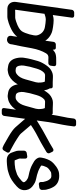

<svg xmlns="http://www.w3.org/2000/svg" viewBox="592 -1382 854 2103"><g transform="rotate(90 1018.5 -330.0)"><path d="M131 -482 160 -691C162 -702 155 -716 139 -716H103C92 -716 76 -707 74 -691L-12 -80C-18 -37 -1 -2 37 12C49 16 63 16 82 16H148C186 16 253 -9 292 -30C357 -65 384 -101 416 -184C430 -221 442 -262 443 -307C444 -330 436 -350 425 -375C407 -418 372 -452 319 -472C298 -480 229 -491 187 -491C172 -491 154 -489 131 -482ZM118 -392C118 -392 123 -392 126 -393L143 -399C156 -403 169 -405 181 -405C207 -405 232 -400 259 -396C304 -390 342 -359 354 -308C361 -277 333 -179 309 -143C295 -122 261 -99 202 -80C181 -73 167 -70 160 -70H102C86 -70 75 -68 74 -69C74 -69 73 -72 74 -80Z M453 -515C442 -515 427 -506 425 -490L363 -48C361 -36 352 -12 367 6C380 22 413 26 434 8C454 -9 452 -33 453 -38C461 -66 486 -202 495 -252C507 -315 525 -365 550 -407C562 -427 576 -435 601 -434C607 -434 613 -433 618 -433H658C669 -433 684 -442 686 -458L691 -494C693 -505 686 -519 670 -519H630C610 -519 584 -520 557 -512C541 -507 526 -496 510 -482C512 -497 510 -515 489 -515Z M854 -395H860C867 -380 872 -360 871 -322C871 -309 866 -287 857 -259C852 -244 845 -218 836 -183C824 -139 806 -109 783 -91C766 -77 752 -70 716 -77C686 -83 680 -132 685 -165C691 -207 702 -253 718 -304C729 -340 741 -365 765 -388C766 -389 780 -396 785 -397H803ZM816 -483H796C782 -483 769 -479 754 -473C720 -458 702 -439 681 -409C662 -381 645 -351 635 -318C621 -269 608 -226 599 -164C595 -139 597 -112 603 -85C614 -35 642 -1 688 7L714 11C729 14 747 12 767 7C850 -13 902 -102 920 -172C926 -195 930 -211 933 -221C946 -262 955 -294 957 -318C961 -372 955 -414 938 -443L934 -450C936 -464 934 -481 914 -481H867Z M1144 -395H1150C1157 -380 1162 -360 1161 -322C1161 -309 1156 -287 1147 -259C1142 -244 1135 -218 1126 -183C1114 -139 1096 -109 1073 -91C1056 -77 1042 -70 1006 -77C976 -83 970 -132 975 -165C981 -207 992 -253 1008 -304C1019 -340 1031 -365 1055 -388C1056 -389 1070 -396 1075 -397H1093ZM1106 -483H1086C1072 -483 1059 -479 1044 -473C1010 -458 992 -439 971 -409C952 -381 935 -351 925 -318C911 -269 898 -226 889 -164C885 -139 887 -112 893 -85C904 -35 932 -1 978 7L1004 11C1019 14 1037 12 1057 7C1140 -13 1192 -102 1210 -172C1216 -195 1220 -211 1223 -221C1236 -262 1245 -294 1247 -318C1251 -372 1245 -414 1228 -443L1224 -450C1226 -464 1224 -481 1204 -481H1157Z M1294 -737C1281 -737 1267 -727 1265 -712L1256 -645C1255 -637 1252 -626 1249 -611C1237 -554 1227 -498 1218 -436L1194 -264C1193 -262 1192 -260 1192 -250L1150 52C1148 63 1155 77 1171 77H1207C1218 77 1234 68 1236 52L1268 -179C1275 -171 1283 -162 1293 -150L1361 -72C1380 -51 1413 -26 1465 4C1499 24 1518 34 1554 55C1555 55 1555 56 1556 56L1581 67C1592 72 1607 68 1615 55L1634 23C1642 10 1639 -5 1627 -11L1603 -23C1600 -24 1593 -29 1585 -33L1561 -46C1536 -60 1511 -74 1487 -90C1465 -105 1441 -119 1429 -133L1336 -242C1348 -250 1363 -260 1379 -270C1440 -309 1509 -338 1573 -378L1631 -412C1642 -419 1650 -433 1644 -446L1629 -477C1623 -490 1608 -492 1596 -485L1537 -450C1469 -411 1408 -382 1340 -339C1323 -328 1305 -319 1286 -306L1304 -436C1314 -506 1332 -575 1342 -645L1351 -712C1353 -726 1344 -737 1330 -737Z M1748 -64H1730C1721 -64 1723 -63 1720 -72C1713 -93 1702 -111 1703 -122C1704 -130 1704 -142 1704 -155V-180C1704 -196 1691 -204 1678 -202L1641 -196C1627 -194 1617 -180 1617 -167V-150C1617 -127 1613 -95 1626 -65C1628 -61 1632 -49 1638 -32C1650 2 1679 22 1718 22H1736C1768 22 1778 18 1803 16C1828 14 1856 4 1875 -2C1918 -15 1961 -44 2007 -86C2035 -111 2057 -145 2047 -195C2041 -227 2021 -252 1991 -271C1985 -275 1977 -280 1968 -285C1947 -297 1902 -303 1883 -309C1844 -321 1837 -322 1792 -347C1786 -350 1784 -352 1779 -358C1781 -373 1785 -387 1797 -413C1803 -426 1819 -443 1853 -462C1855 -463 1869 -466 1890 -466C1901 -466 1910 -465 1916 -461C1933 -449 1948 -425 1953 -401C1956 -389 1959 -380 1960 -375V-351C1960 -337 1971 -327 1985 -329L2021 -334C2036 -336 2047 -350 2047 -363L2046 -381C2046 -394 2046 -404 2043 -413C2036 -439 2033 -454 2015 -487C1992 -528 1951 -552 1892 -552C1882 -552 1871 -551 1862 -550C1818 -544 1764 -505 1733 -464C1721 -448 1700 -403 1694 -363L1692 -348C1689 -328 1699 -312 1710 -298C1723 -282 1743 -271 1771 -256C1798 -241 1837 -227 1889 -217C1905 -214 1916 -210 1923 -206C1943 -194 1946 -193 1960 -174C1960 -173 1962 -168 1962 -157C1961 -156 1958 -151 1948 -141C1926 -121 1907 -106 1878 -91C1873 -89 1814 -69 1803 -69H1798C1781 -66 1764 -64 1748 -64Z"/></g></svg>

Font: Reckless Catfish
Style: HeavyIt
Weight: 400
Foundry: Cannot Into Space Fonts
Version: Version 0.2894